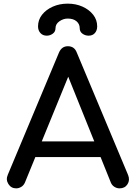

<svg xmlns="http://www.w3.org/2000/svg" viewBox="-20 -1035 743 1055"><path d="M69 0Q41 0 26 -24Q11 -48 23 -75L304 -746Q319 -781 353 -781Q389 -781 402 -746L684 -73Q695 -45 680.5 -22.5Q666 0 637 0Q622 0 608.5 -8.5Q595 -17 589 -32L341 -648H369L117 -32Q110 -16 96.5 -8Q83 0 69 0ZM122 -172 162 -258H554L594 -172ZM237 -839Q215 -839 202 -853.5Q189 -868 189 -890Q189 -926 211 -954Q233 -982 270 -998.5Q307 -1015 352 -1015Q397 -1015 433.5 -998.5Q470 -982 492 -954Q514 -926 514 -890Q514 -868 501.5 -853.5Q489 -839 467 -839Q448 -839 433 -850Q418 -861 418 -880Q418 -903 400.5 -918Q383 -933 352 -933Q328 -933 306.5 -918Q285 -903 285 -880Q285 -861 270 -850Q255 -839 237 -839Z"/></svg>

Font: Comfortaa
Style: Bold
Weight: 700
Designer: Johan Aakerlund
Foundry: Johan Aakerlund
Version: Version 3.104; ttfautohint (v1.8.1.43-b0c9)